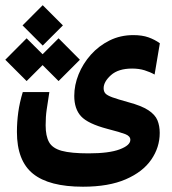

<svg xmlns="http://www.w3.org/2000/svg" viewBox="-51 -537 657 734"><path d="M266.1 176.8Q136.7 176.8 75.2 127.2Q13.7 77.6 13.7 -32.7Q13.7 -70.3 18.8 -107.7Q23.9 -145 36.1 -185.1H137.7Q131.3 -143.6 127.4 -117.4Q123.5 -91.3 123.5 -58.1Q123.5 -17.1 136.5 6.3Q149.4 29.8 185.1 39.6Q220.7 49.3 287.6 49.3Q366.2 49.3 406.7 33.9Q447.3 18.6 447.3 -2.4Q447.3 -16.6 428 -24.2Q408.7 -31.7 359.4 -44.4Q285.2 -64 259 -92.3Q232.9 -120.6 232.9 -170.4Q232.9 -211.9 249.5 -252.9Q266.1 -293.9 296.4 -327.9Q326.7 -361.8 367.9 -382.3Q409.2 -402.8 458.5 -402.8Q492.2 -402.8 516.4 -394.3Q540.5 -385.7 560.1 -371.6L540 -252Q522.9 -261.7 501.7 -268.3Q480.5 -274.9 454.1 -274.9Q401.4 -274.9 373.3 -249.8Q345.2 -224.6 345.2 -199.7Q345.2 -187.5 351.8 -179.9Q358.4 -172.4 378.4 -165Q398.4 -157.7 439 -146.5Q490.2 -132.8 516.1 -115.7Q542 -98.6 550.8 -77.4Q559.6 -56.2 559.6 -28.8Q559.6 26.4 527.3 73.2Q495.1 120.1 429.9 148.4Q364.7 176.8 266.1 176.8ZM172.9 -227.1 111.8 -288.1 50.8 -227.1 -30.8 -308.6 50.8 -390.6 111.8 -329.6 172.9 -390.6 254.4 -308.6ZM112.3 -362.8 35.2 -439.9 112.3 -517.1 189.5 -439.9Z"/></svg>

Font: Cascadia Code SemiBold
Style: Regular
Weight: 600
Monospace: yes
Designer: Aaron Bell
Foundry: Saja Typeworks
Version: Version 2404.023; ttfautohint (v1.8.4)